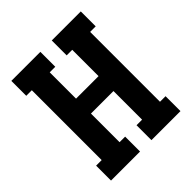

<svg xmlns="http://www.w3.org/2000/svg" viewBox="-200 -868 1001 1001"><g transform="rotate(-45 300.0 -367.5)"><path d="M44 0V-110H85V-625H44V-735H258V-625H217V-431H383V-625H342V-735H556V-625H515V-110H556V0H342V-110H383V-321H217V-110H258V0Z"/></g></svg>

Font: Iosevka Slab XBdEx
Style: Regular
Weight: 800
Width: 7
Monospace: yes
Designer: Belleve Invis
Foundry: Belleve Invis
Version: Version 11.1.0; ttfautohint (v1.8.3)